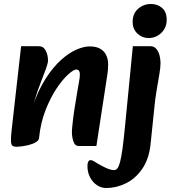

<svg xmlns="http://www.w3.org/2000/svg" viewBox="-20 -723 857 964"><path d="M375 10Q360 10 353 -3Q346 -16 343.5 -32Q341 -48 341 -56Q341 -70 343 -89.5Q345 -109 347.5 -130.5Q350 -152 353 -170L370 -274Q373 -294 377 -314Q381 -334 381 -350Q381 -362 376 -368Q371 -374 363 -374Q350 -374 322.5 -349.5Q295 -325 264.5 -279.5Q234 -234 209 -171Q184 -108 176 -30L141 -182Q171 -269 209 -328Q247 -387 287 -422.5Q327 -458 364 -474Q401 -490 430 -490Q464 -490 484.5 -477.5Q505 -465 514 -444.5Q523 -424 523 -401Q523 -375 519.5 -352Q516 -329 512 -303L464 10ZM64 14Q51 14 43.5 9.5Q36 5 35 -14Q34 -33 39 -75L86 -491H175Q198 -491 209.5 -469Q221 -447 221 -419Q221 -406 211 -378.5Q201 -351 189 -320.5Q177 -290 169 -267L143 -185L192 -191L176 -30Q175 -18 160 -9Q145 0 124.5 5Q104 10 87 12Q70 14 64 14ZM513 221Q488 221 466.5 206.5Q445 192 432 167Q419 142 419 110Q419 97 423 89Q427 81 435 81Q442 81 449.5 85.5Q457 90 470 98Q490 110 513 120.5Q536 131 553 131Q562 131 569 123Q576 115 582.5 91.5Q589 68 595 24Q601 -20 608 -92L647 -491H735Q755 -491 766.5 -475.5Q778 -460 782 -440.5Q786 -421 786 -406Q786 -385 780 -349.5Q774 -314 766.5 -270.5Q759 -227 755 -183L736 1Q728 76 694 125Q660 174 612 197.5Q564 221 513 221ZM726 -532Q694 -532 670 -554.5Q646 -577 646 -613Q646 -655 673.5 -679Q701 -703 738 -703Q771 -703 794 -683Q817 -663 817 -624Q817 -584 790 -558Q763 -532 726 -532Z"/></svg>

Font: Alkatra SemiBold
Style: Regular
Weight: 600
Designer: Suman Bhandary
Version: Version 1.100;gftools[0.9.22]